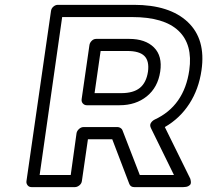

<svg xmlns="http://www.w3.org/2000/svg" viewBox="-20 -745 853 790"><path d="M88.9 0 189.9 -700.2Q191.4 -710.9 200 -718Q208.5 -725.1 217.8 -725.1H530.8Q677.7 -725.1 752.7 -654.3Q827.6 -583.5 809.1 -456.1Q797.9 -377.9 759 -317.9Q720.2 -257.8 658.2 -222.2L761.2 -13.2Q762.2 -11.7 763.2 -9Q764.2 -6.3 765.1 0.2Q766.1 6.8 764.4 11.7Q762.7 16.6 754.9 20.8Q747.1 24.9 733.9 24.9H532.2Q517.6 24.9 512.2 12.2L441.9 -171.9H341.8L316.9 0Q315.4 10.7 306.4 17.8Q297.4 24.9 288.1 24.9H109.9Q99.1 24.9 93.3 17.1Q87.4 9.3 88.9 0ZM143.1 -24.9H271L294.9 -196.8Q296.4 -206.1 304.9 -214.1Q313.5 -222.2 324.2 -222.2H463.9Q469.7 -222.2 475.8 -218.5Q481.9 -214.8 483.9 -209L555.2 -24.9H695.8L601.1 -217.8Q595.2 -230 600.8 -239Q606.4 -248 616.2 -252.9Q737.8 -309.1 758.8 -456.1Q773.9 -562 714.4 -618.4Q654.8 -674.8 523.9 -674.8H235.8ZM315.9 -336.9 348.1 -560.1Q349.6 -569.3 357.4 -577.1Q365.2 -585 376 -585H511.2Q578.1 -585 613.5 -549.8Q648.9 -514.6 639.2 -450.2Q629.4 -385.3 584 -348.6Q538.6 -312 472.2 -312H336.9Q327.6 -312 321 -319.1Q314.5 -326.2 315.9 -336.9ZM369.1 -361.8H479Q528.8 -361.8 555.4 -383.3Q582 -404.8 588.9 -450.2Q594.7 -494.1 574.2 -514.6Q553.7 -535.2 503.9 -535.2H394Z"/></svg>

Font: Trueno Bold Outline
Style: Italic
Weight: 700
Width: 6
Designer: Julieta Ulanovsky
Foundry: Julieta Ulanovsky
Version: Version 3.001b | FøM Fix